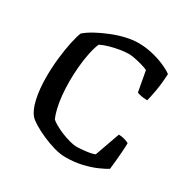

<svg xmlns="http://www.w3.org/2000/svg" viewBox="-162 -870 1007 1020"><g transform="rotate(30 342.0 -360.0)"><path d="M367 0Q336 0 297.5 -11Q259 -22 222 -38.5Q185 -55 157 -72Q129 -89 118 -102Q94 -129 81 -187Q68 -245 68 -318Q68 -378 74.5 -436Q81 -494 91 -540.5Q101 -587 111 -610Q134 -630 169 -649Q204 -668 245 -684.5Q286 -701 327 -710.5Q368 -720 404 -720Q445 -720 486.5 -710.5Q528 -701 563 -686Q598 -671 620 -655Q617 -593 608.5 -546.5Q600 -500 594 -479Q568 -480 553 -483.5Q538 -487 531 -490L508 -615Q494 -622 471 -628.5Q448 -635 425.5 -639.5Q403 -644 387 -644Q365 -644 334.5 -639Q304 -634 274 -625.5Q244 -617 223 -606Q211 -578 202.5 -537Q194 -496 190 -450Q186 -404 186 -361Q186 -317 190 -276Q194 -235 202 -201.5Q210 -168 220 -146Q229 -137 250 -125Q271 -113 296.5 -102.5Q322 -92 347.5 -85Q373 -78 392 -78Q410 -78 431 -80Q452 -82 471 -85.5Q490 -89 501 -94L555 -246Q575 -246 592 -240.5Q609 -235 618 -230Q618 -205 615.5 -175Q613 -145 610.5 -116Q608 -87 605 -65Q586 -53 551 -37.5Q516 -22 469.5 -11Q423 0 367 0Z"/></g></svg>

Font: Texturina 12pt Medium
Style: Regular
Weight: 500
Designer: Guillermo Torres Carreño
Foundry: Omnibus-Type
Version: Version 1.002